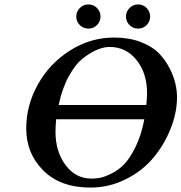

<svg xmlns="http://www.w3.org/2000/svg" viewBox="-20 -826 811 858"><path d="M470.2 -616.2Q444.3 -616.2 414.6 -604Q384.8 -591.8 350.8 -565.4Q316.9 -539.1 287.4 -485.1Q257.8 -431.2 242.2 -356.9H633.8Q636.7 -383.8 637.2 -408.2Q637.2 -499 590.3 -557.6Q543.5 -616.2 470.2 -616.2ZM625 -293H231Q228 -264.2 228 -236.8Q228 -148.9 272.9 -88.4Q317.9 -27.8 389.2 -27.8Q408.2 -27.8 427.5 -31.5Q446.8 -35.2 478.3 -50.5Q509.8 -65.9 535.4 -92.5Q561 -119.1 586.4 -171.1Q611.8 -223.1 625 -293ZM771 -391.1Q771 -322.3 742.4 -250.7Q713.9 -179.2 665 -120.6Q616.2 -62 542 -24.9Q467.8 12.2 383.8 12.2Q250 12.2 173.6 -64Q97.2 -140.1 97.2 -252Q97.2 -355 149.2 -448.5Q201.2 -542 292.5 -600.1Q383.8 -658.2 490.2 -658.2Q556.2 -658.2 607.7 -638.7Q659.2 -619.1 688.5 -589.6Q717.8 -560.1 737.3 -522Q756.8 -483.9 763.9 -451.9Q771 -419.9 771 -391.1ZM336.4 -714.1Q320.8 -730 320.8 -752Q320.8 -773.9 336.4 -790Q352.1 -806.2 375 -806.2Q397.9 -806.2 413.6 -790Q429.2 -773.9 429.2 -752Q429.2 -730 413.6 -714.1Q397.9 -698.2 375 -698.2Q352.1 -698.2 336.4 -714.1ZM558.6 -714.1Q543 -730 543 -752Q543 -773.9 558.6 -790Q574.2 -806.2 597.2 -806.2Q620.1 -806.2 635.5 -790Q650.9 -773.9 650.9 -752Q650.9 -730 635.5 -714.1Q620.1 -698.2 597.2 -698.2Q574.2 -698.2 558.6 -714.1Z"/></svg>

Font: Linux Libertine O
Style: Semibold Italic
Weight: 600
Italic angle: -11.5°
Designer: Philipp H. Poll
Foundry: Philipp H. Poll
Version: Version 5.1.2